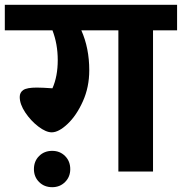

<svg xmlns="http://www.w3.org/2000/svg" viewBox="-40 -713 756 798"><path d="M696 -587H596V0H452V-587H298Q331 -513 331 -421Q331 -351 304.5 -292Q278 -233 241 -198Q204 -163 175 -163Q151 -163 119.5 -187Q88 -211 65 -245.5Q42 -280 42 -310Q42 -329 57 -339Q72 -349 113 -349Q135 -349 178 -346Q200 -396 200 -463Q200 -530 178 -587H-20V-693H696ZM101 -10Q101 -43 122.5 -64.5Q144 -86 177 -86Q209 -86 230.5 -64.5Q252 -43 252 -10Q252 22 230.5 43.5Q209 65 177 65Q144 65 122.5 43.5Q101 22 101 -10Z"/></svg>

Font: FiraGOUPP
Style: Bold
Weight: 700
Designer: bBox Type
Foundry: bBox Type GmbH
Version: Version 1.001